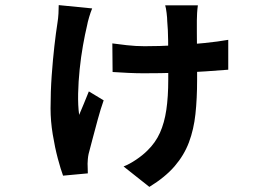

<svg xmlns="http://www.w3.org/2000/svg" viewBox="-20 -632 1040 752"><path d="M755 -611Q753 -597 752 -581Q751 -565 751 -552Q751 -537 751 -505.5Q751 -474 751.5 -437Q752 -400 752 -368Q752 -336 752 -319Q752 -246 745.5 -185.5Q739 -125 720 -74.5Q701 -24 664 19Q627 62 565 100L464 20Q487 11 513 -6.5Q539 -24 557 -42Q589 -73 606.5 -112Q624 -151 631.5 -202Q639 -253 639 -320Q639 -351 639 -391.5Q639 -432 638.5 -474.5Q638 -517 635 -549Q635 -561 632.5 -581.5Q630 -602 627 -611ZM420 -462Q441 -459 476.5 -455Q512 -451 546 -451Q606 -451 666.5 -454.5Q727 -458 781 -463.5Q835 -469 874 -476V-359Q837 -356 785.5 -352.5Q734 -349 671.5 -347Q609 -345 542 -345Q515 -345 482.5 -346.5Q450 -348 421 -350ZM341 -599Q335 -585 329 -564.5Q323 -544 321 -532Q313 -499 305 -454Q297 -409 292 -360.5Q287 -312 286 -265.5Q285 -219 290 -182Q298 -200 308.5 -226Q319 -252 328 -274L386 -239Q374 -205 363 -164.5Q352 -124 342.5 -88Q333 -52 327 -29Q325 -20 324 -8.5Q323 3 323 9Q323 16 323.5 27Q324 38 324 47L227 56Q218 32 206.5 -11Q195 -54 186.5 -106Q178 -158 178 -207Q178 -274 182.5 -336.5Q187 -399 193 -451.5Q199 -504 205 -542Q208 -560 209 -579Q210 -598 210 -612Z"/></svg>

Font: Noto Sans JP Thin
Style: Bold
Weight: 700
Version: Version 2.004-H2;hotconv 1.0.118;makeotfexe 2.5.65603